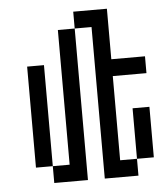

<svg xmlns="http://www.w3.org/2000/svg" viewBox="-48 -667 596 710"><g transform="rotate(-5 250.0 -312.5)"><path d="M375 -437.5H500V-375H375V-62.5H437.5V0H312.5V-562.5H250V-625H375ZM62.5 -437.5H125V-62.5H62.5ZM125 -62.5H187.5V-562.5H250V0H125ZM437.5 -250H500V-62.5H437.5Z"/></g></svg>

Font: 寒蝉点阵体 16px
Style: Regular
Weight: 400
Designer: Designed by Warren2060
Foundry: ChillType
Version: Version 1.000